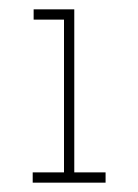

<svg xmlns="http://www.w3.org/2000/svg" viewBox="-20 -757 296 411"><path d="M50 -366V-388H117V-715H52V-737H139V-388H206V-366Z"/></svg>

Font: Tomorrow Thin
Style: Regular
Weight: 250
Designer: Tony de Marco, Monica Rizzolli
Foundry: Just in Type
Version: Version 2.002